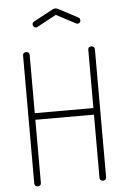

<svg xmlns="http://www.w3.org/2000/svg" viewBox="-62 -997 681 1041"><g transform="rotate(-5 278.5 -476.5)"><path d="M101 0Q94 0 88.5 -4.5Q83 -9 83 -18V-714Q83 -723 88.5 -727Q94 -731 101 -731Q108 -731 113.5 -727Q119 -723 119 -714V-397H438V-714Q438 -723 443.5 -727Q449 -731 456 -731Q463 -731 468.5 -727Q474 -723 474 -714V-18Q474 -9 468.5 -4.5Q463 0 456 0Q449 0 443.5 -4.5Q438 -9 438 -18V-361H119V-18Q119 -9 113.5 -4.5Q108 0 101 0ZM167 -859Q160 -859 154.5 -864.5Q149 -870 149 -878Q149 -882 151.5 -886Q154 -890 158 -892L262 -948Q270 -953 279 -953Q288 -953 296 -948L400 -893Q405 -891 407 -886Q409 -881 409 -876Q409 -869 404 -864.5Q399 -860 392 -860Q390 -860 387.5 -861Q385 -862 383 -863L279 -918L175 -862Q173 -861 171 -860Q169 -859 167 -859Z"/></g></svg>

Font: Dosis ExtraLight ExtraLight
Style: Regular
Weight: 250
Version: Version 3.001; ttfautohint (v1.8.2)